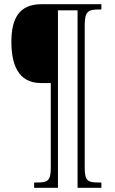

<svg xmlns="http://www.w3.org/2000/svg" viewBox="-20 -780 544 911"><path d="M142 111H255V-731H348V111H461V86H450C396 86 382 79 382 15V-661C382 -728 400 -735 452 -735H461V-760H176C69 -760 34 -689 34 -582C34 -478 64 -386 174 -386H221V16C221 79 206 86 154 86H142Z"/></svg>

Font: Noto Serif Georgian Condensed ExtraLight
Style: Regular
Weight: 200
Width: 3
Designer: Monotype Design Team, Akaki Razmadze
Foundry: Google LLC
Version: Version 2.003